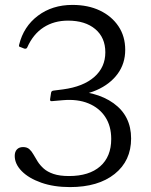

<svg xmlns="http://www.w3.org/2000/svg" viewBox="-20 -755 617 782"><path d="M265 7Q199 7 148 -11Q97 -29 68.5 -58Q40 -87 40 -120Q40 -137 49 -146.5Q58 -156 74 -156Q90 -156 99.5 -147.5Q109 -139 116.5 -125.5Q124 -112 133.5 -97Q143 -82 158 -68.5Q173 -55 198 -46.5Q223 -38 261 -38Q343 -38 388 -77.5Q433 -117 433 -189Q433 -242 408.5 -279Q384 -316 340 -334Q296 -352 237 -347L191 -343Q183 -342 184 -351L188 -377Q189 -385 198 -386L237 -391Q319 -402 364 -441.5Q409 -481 409 -542Q409 -602 368 -636.5Q327 -671 257 -671Q200 -671 157.5 -643.5Q115 -616 91 -562Q88 -555 79 -557L64 -563Q55 -564 58 -573Q76 -647 134.5 -691Q193 -735 275 -735Q339 -735 387 -712Q435 -689 462.5 -648Q490 -607 490 -552Q490 -496 459 -454Q428 -412 373.5 -388Q319 -364 246 -364V-386Q371 -386 442.5 -334.5Q514 -283 514 -191Q514 -100 447 -46.5Q380 7 265 7Z"/></svg>

Font: Hahmlet Light
Style: Regular
Weight: 300
Designer: Minjoo Ham & Mark Frömberg
Foundry: hypertype
Version: Version 1.002